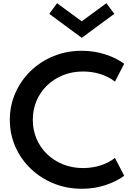

<svg xmlns="http://www.w3.org/2000/svg" viewBox="-20 -1155 819 1191"><path d="M488 16Q394.5 16 313.5 -16.8Q232.5 -49.5 171.2 -108Q110 -166.5 75.5 -244.2Q41 -322 41 -412Q41 -501.5 75.8 -579.5Q110.5 -657.5 171.5 -716Q232.5 -774.5 313.2 -807.2Q394 -840 487 -840Q563.5 -840 632 -818Q700.5 -796 750.5 -759.5L693 -648.5Q655.5 -678.5 604 -695Q552.5 -711.5 495.5 -711.5Q428 -711.5 371 -688.5Q314 -665.5 271.8 -624.8Q229.5 -584 206.5 -529.5Q183.5 -475 183.5 -412Q183.5 -349 206.5 -294.5Q229.5 -240 271.8 -199.2Q314 -158.5 371 -135.5Q428 -112.5 495.5 -112.5Q552.5 -112.5 604 -129Q655.5 -145.5 693 -175.5L750.5 -64.5Q702 -29 633.8 -6.5Q565.5 16 488 16ZM487 -920.5 285.5 -1069 334 -1135 487 -1023 640 -1135 689 -1069Z"/></svg>

Font: Spartan Thin SemiBold
Style: Regular
Weight: 600
Version: Version 1.004